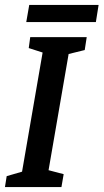

<svg xmlns="http://www.w3.org/2000/svg" viewBox="-22 -755 418 775"><path d="M255 -537 174 -68 235 -52 226 0H-2L5 -44L67 -62L150 -543L94 -561L100 -605H328L320 -553ZM96 -735H376L365 -666H84Z"/></svg>

Font: Grenze Medium
Style: Italic
Weight: 500
Italic angle: -10°
Designer: Renata Polastri
Foundry: Omnibus-Type
Version: Version 1.002; ttfautohint (v1.8)